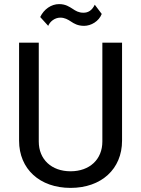

<svg xmlns="http://www.w3.org/2000/svg" viewBox="-20 -908 688 936"><path d="M390 -782C424 -782 462 -804 476 -840L442 -885C428 -856 409 -846 387 -846C363 -846 349 -855 334 -865C318 -875 300 -888 268 -888C230 -888 194 -863 176 -825L215 -782C223 -802 246 -822 274 -822C295 -822 311 -813 326 -803C341 -793 359 -782 390 -782ZM324 8C474 8 575 -84 575 -222V-700H479V-218C479 -131 417 -73 324 -73C231 -73 169 -131 169 -218V-700H73V-222C73 -84 174 8 324 8Z"/></svg>

Font: Arthouse Owned Medium
Style: Regular
Weight: 500
Designer: Jeremy Tribby
Foundry: Tribby Type
Version: Version 1.000;PS 001.000;hotconv 1.0.88;makeotf.lib2.5.64775